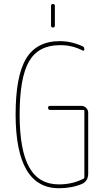

<svg xmlns="http://www.w3.org/2000/svg" viewBox="-20 -950 540 979"><path d="M240.2 -820.3V-919.9Q240.2 -929.7 250 -929.7Q259.8 -929.7 259.8 -919.9V-820.3Q259.8 -809.6 250 -809.6Q240.2 -809.6 240.2 -820.3ZM280.3 9.8Q60.5 9.8 59.6 -365.2Q59.6 -562.5 113.3 -651.4Q167 -740.2 285.2 -740.2Q343.8 -740.2 401.4 -713.9Q410.2 -710 410.2 -698.2Q410.2 -694.3 407.2 -692.4Q404.3 -690.4 401.4 -692.4Q346.7 -720.7 285.2 -719.7Q175.8 -719.7 127.9 -636.7Q80.1 -553.7 80.1 -365.2Q80.1 -184.6 128.9 -97.2Q177.7 -9.8 280.3 -9.8Q349.6 -9.8 406.2 -39.1Q410.2 -40 410.2 -45.9V-384.8Q410.2 -389.6 405.3 -389.6H235.4Q225.6 -389.6 225.1 -399.9Q224.6 -410.2 235.4 -410.2H394.5Q409.2 -410.2 419.4 -399.9Q429.7 -389.6 429.7 -375V-65.4Q429.7 -27.3 399.4 -12.7Q346.7 9.8 280.3 9.8Z"/></svg>

Font: Rounded-X Mgen+ 2m thin
Style: Regular
Weight: 100
Designer: [Source Han Sans]
Ryoko NISHIZUKA  (kana & ideographs); Paul D. Hunt (Latin, Greek & Cyrillic); Wenlong ZHANG  (bopomofo
Version: Version 1.059.20150602